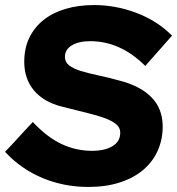

<svg xmlns="http://www.w3.org/2000/svg" viewBox="-36 -730 701 760"><path d="M-16 -129Q12 -158 39 -188Q66 -218 94 -247Q150 -187 207.5 -160Q265 -133 328 -133Q379 -133 409.5 -151.5Q440 -170 440 -205Q440 -225 423.5 -238.5Q407 -252 378.5 -262.5Q350 -273 312.5 -282Q275 -291 233 -302L209 -308Q137 -326 98.5 -372Q60 -418 60 -485Q60 -539 80 -580.5Q100 -622 136.5 -651Q173 -680 224 -695Q275 -710 336 -710Q422 -710 504 -679Q586 -648 645 -589Q619 -559 592 -529Q565 -499 539 -469Q441 -567 321 -567Q276 -567 248.5 -550.5Q221 -534 221 -505Q221 -484 238 -471Q255 -458 284 -449Q313 -440 351.5 -432Q390 -424 433 -412Q518 -391 563 -345.5Q608 -300 608 -229Q608 -178 588.5 -134Q569 -90 531.5 -58Q494 -26 439 -8Q384 10 314 10Q217 10 132 -25.5Q47 -61 -16 -129Z"/></svg>

Font: Rosa Sans Black
Style: Italic
Weight: 900
Italic angle: -12°
Designer: Pentagram / MCKL
Foundry: Pentagram / MCKL
Version: Version 1.005;September 16, 2019;FontCreator 11.5.0.2425 64-